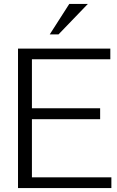

<svg xmlns="http://www.w3.org/2000/svg" viewBox="-20 -964 598 984"><path d="M72.3 0ZM335 -943.8H430.2L279.8 -787.6H234.9ZM550.8 0H72.3V-714.8H545.4V-660.2H143.6V-409.2H493.2V-353H143.6V-55.2H550.8Z"/></svg>

Font: Pontano Sans
Style: Regular
Weight: 400
Foundry: vernon adams
Version: 1.0